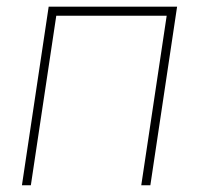

<svg xmlns="http://www.w3.org/2000/svg" viewBox="-20 -548 587 568"><path d="M424.8 0H397.9L473.1 -501.5H146.5L71.3 0H44.9L124 -528.3H503.9Z"/></svg>

Font: Roboto-ThinItalic
Style: Italic
Weight: 250
Italic angle: -12°
Designer: Google
Version: Version 1.100141; 2013; ttfautohint (v0.94.14-c901) -l 8 -r 